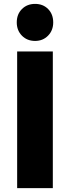

<svg xmlns="http://www.w3.org/2000/svg" viewBox="-20 -965 359 985"><path d="M68 -701H251V0H68ZM253 -850Q253 -809 226.5 -782Q200 -755 160 -755Q119 -755 92.5 -782Q66 -809 66 -850Q66 -892 92.5 -918.5Q119 -945 160 -945Q201 -945 227 -918.5Q253 -892 253 -850Z"/></svg>

Font: Montserrat V1
Style: Bold
Weight: 700
Designer: Julieta Ulanovsky
Foundry: Julieta Ulanovsky
Version: Version 6.001